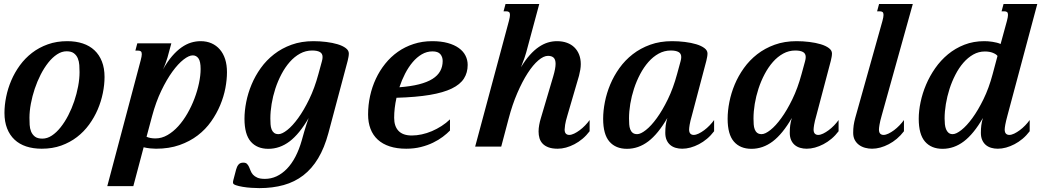

<svg xmlns="http://www.w3.org/2000/svg" viewBox="-20 -736 5262 964"><path d="M379.4 -374Q379.4 -390.6 378.2 -409.2Q377 -427.7 370.6 -443.1Q364.3 -458.5 351.1 -468.5Q337.9 -478.5 314.5 -478.5Q290 -478.5 266.6 -463.1Q243.2 -447.8 222.4 -421.6Q201.7 -395.5 184.3 -361.6Q167 -327.6 154.5 -290.5Q142.1 -253.4 135 -215.6Q127.9 -177.7 127.9 -144.5Q127.9 -127.4 128.9 -109.1Q129.9 -90.8 136.2 -75.4Q142.6 -60.1 155.5 -50Q168.5 -40 192.9 -40Q217.3 -40 240.5 -55.4Q263.7 -70.8 284.4 -96.9Q305.2 -123 322.8 -157Q340.3 -190.9 352.8 -228Q365.2 -265.1 372.3 -302.7Q379.4 -340.3 379.4 -374ZM189.5 10.7Q146.5 10.7 111.8 -0.7Q77.1 -12.2 53 -34.9Q28.8 -57.6 15.6 -91.3Q2.4 -125 2.4 -168.9Q2.4 -208 11 -250Q19.5 -292 36.6 -332Q53.7 -372.1 79.8 -408Q106 -443.8 140.9 -470.7Q175.8 -497.6 220 -513.4Q264.2 -529.3 317.9 -529.3Q360.8 -529.3 395.5 -517.8Q430.2 -506.3 454.3 -483.6Q478.5 -460.9 491.7 -427.2Q504.9 -393.6 504.9 -349.6Q504.9 -310.5 496.3 -268.6Q487.8 -226.6 470.7 -186.5Q453.6 -146.5 427.5 -110.6Q401.4 -74.7 366.5 -47.9Q331.5 -21 287.4 -5.1Q243.2 10.7 189.5 10.7Z M518.6 198.7 686.5 -433.6Q691.9 -454.1 691.9 -463.9Q691.9 -474.6 687 -478.3Q682.1 -481.9 673.3 -481.9H659.7L669.4 -518.6H840.3L820.8 -446.8Q817.4 -435.5 811.3 -418.7Q805.2 -401.9 798.3 -387.2Q820.8 -427.2 844.2 -454.3Q867.7 -481.4 891.4 -498Q915 -514.6 939 -522Q962.9 -529.3 987.3 -529.3Q1017.6 -529.3 1042 -518.6Q1066.4 -507.8 1083.7 -487.8Q1101.1 -467.8 1110.4 -439Q1119.6 -410.2 1119.6 -373.5Q1119.6 -336.4 1111.6 -293.7Q1103.5 -251 1085.7 -208.3Q1067.9 -165.5 1040 -126Q1012.2 -86.4 972.7 -56.2Q933.1 -25.9 881.1 -7.6Q829.1 10.7 763.2 10.7Q750.5 10.7 733.6 9Q716.8 7.3 701.2 3.4L649.4 198.7ZM760.3 -41Q792 -41 821 -57.9Q850.1 -74.7 875.2 -102.5Q900.4 -130.4 921.1 -166.5Q941.9 -202.6 956.5 -241.5Q971.2 -280.3 979.2 -318.8Q987.3 -357.4 987.3 -389.6Q987.3 -427.2 976.6 -442.6Q965.8 -458 947.8 -458Q928.7 -458 901.6 -437Q874.5 -416 845.7 -376.5Q816.9 -336.9 789.8 -280.5Q762.7 -224.1 743.7 -153.3L715.8 -49.3Q724.1 -45.4 735.6 -43.2Q747.1 -41 760.3 -41Z M1378.4 -62.5Q1396 -62.5 1422.4 -83.3Q1448.7 -104 1477.1 -143.1Q1505.4 -182.1 1532.5 -237.8Q1559.6 -293.5 1578.6 -363.8L1596.2 -428.2Q1599.6 -439.9 1599.6 -449.7Q1599.6 -467.3 1585.9 -474.9Q1572.3 -482.4 1547.4 -482.4Q1514.6 -482.4 1486.3 -466.8Q1458 -451.2 1434.8 -424.8Q1411.6 -398.4 1393.3 -363.8Q1375 -329.1 1362.5 -291Q1350.1 -252.9 1343.8 -214.4Q1337.4 -175.8 1337.4 -141.1Q1337.4 -126 1338.4 -111.8Q1339.4 -97.7 1343.5 -86.7Q1347.7 -75.7 1356 -69.1Q1364.3 -62.5 1378.4 -62.5ZM1529.8 -143.6Q1483.4 -63.5 1434.1 -26.1Q1384.8 11.2 1327.1 11.2Q1270.5 11.2 1239 -25.1Q1207.5 -61.5 1207.5 -139.6Q1207.5 -179.7 1216.3 -224.1Q1225.1 -268.6 1243.2 -311.8Q1261.2 -355 1289.3 -394.3Q1317.4 -433.6 1356 -463.6Q1394.5 -493.7 1443.8 -511.5Q1493.2 -529.3 1553.7 -529.3Q1585.9 -529.3 1617.7 -525.4Q1649.4 -521.5 1674.8 -513.9Q1700.2 -506.3 1715.8 -494.6Q1731.4 -482.9 1731.4 -467.8Q1731.4 -459.5 1729.7 -450.2Q1728 -440.9 1725.6 -430.7L1628.9 -67.9Q1608.9 6.3 1577.4 58.8Q1545.9 111.3 1502.7 144.5Q1459.5 177.7 1404.3 193.1Q1349.1 208.5 1282.2 208.5Q1264.6 208.5 1241.9 207Q1219.2 205.6 1198.7 202.1Q1178.2 198.7 1164.1 193.8Q1149.9 189 1149.9 181.6Q1149.9 179.2 1150.1 175.3Q1150.4 171.4 1151.4 168.9L1165.5 115.2Q1169.4 100.1 1177.5 90.3Q1185.5 80.6 1201.7 80.6Q1213.9 80.6 1220 86.7Q1226.1 92.8 1230.2 101.8Q1234.4 110.8 1238.3 121.3Q1242.2 131.8 1250.2 140.9Q1258.3 149.9 1272.2 156Q1286.1 162.1 1310.1 162.1Q1340.8 162.1 1368.7 149.2Q1396.5 136.2 1420.4 111.6Q1444.3 86.9 1463.1 51Q1481.9 15.1 1495.1 -31.2L1507.8 -76.2Q1513.7 -97.2 1519 -112.5Q1524.4 -127.9 1529.8 -143.6Z M1828.1 -161.1Q1828.1 -208.5 1838.1 -254.2Q1848.1 -299.8 1867.2 -340.6Q1886.2 -381.3 1914.1 -416Q1941.9 -450.7 1977.5 -475.8Q2013.2 -501 2056.6 -515.1Q2100.1 -529.3 2149.9 -529.3Q2194.8 -529.3 2228.3 -520Q2261.7 -510.7 2283.9 -494.6Q2306.2 -478.5 2317.1 -456.8Q2328.1 -435.1 2328.1 -410.2Q2328.1 -371.1 2309.3 -341.6Q2290.5 -312 2248.3 -291.5Q2206.1 -271 2137.9 -259.5Q2069.8 -248 1970.7 -245.1Q1959 -192.4 1959 -144.5Q1959 -101.6 1981.2 -78.6Q2003.4 -55.7 2047.4 -55.7Q2071.8 -55.7 2097.7 -61.3Q2123.5 -66.9 2148.7 -77.6Q2173.8 -88.4 2197 -103.3Q2220.2 -118.2 2239.3 -136.7V-80.6Q2224.6 -65.4 2203.4 -49.3Q2182.1 -33.2 2154.5 -19.8Q2127 -6.3 2093 2.2Q2059.1 10.7 2019.5 10.7Q1972.7 10.7 1936.8 -1Q1900.9 -12.7 1876.7 -34.9Q1852.5 -57.1 1840.3 -89.1Q1828.1 -121.1 1828.1 -161.1ZM2202.6 -429.7Q2202.6 -450.2 2190.9 -464.1Q2179.2 -478 2151.4 -478Q2123 -478 2097.9 -463.4Q2072.8 -448.7 2051.8 -423.8Q2030.8 -398.9 2013.9 -366.2Q1997.1 -333.5 1985.4 -297.9Q2042.5 -302.2 2083.7 -312.7Q2125 -323.2 2151.4 -339.8Q2177.7 -356.4 2190.2 -379.2Q2202.6 -401.9 2202.6 -429.7Z M2829.1 -157.2Q2819.8 -126.5 2817.4 -109.6Q2814.9 -92.8 2814.9 -85.9Q2814.9 -71.3 2821.3 -64.9Q2827.6 -58.6 2837.9 -58.6Q2849.1 -58.6 2862.8 -65.2Q2876.5 -71.8 2890.6 -82.3Q2904.8 -92.8 2917.7 -106.2Q2930.7 -119.6 2940.4 -133.3V-77.1Q2924.3 -55.7 2904.8 -39.3Q2885.3 -22.9 2864.3 -12Q2843.3 -1 2821.8 4.9Q2800.3 10.7 2780.3 10.7Q2752.9 10.7 2734.4 3.9Q2715.8 -2.9 2704.6 -14.6Q2693.4 -26.4 2688.7 -42Q2684.1 -57.6 2684.1 -75.7Q2684.1 -91.8 2687.3 -109.1Q2690.4 -126.5 2695.8 -143.6L2757.8 -353Q2769.5 -392.6 2769.5 -415.5Q2769.5 -437 2759.8 -446.3Q2750 -455.6 2731.4 -455.6Q2709.5 -455.6 2682.9 -432.9Q2656.2 -410.2 2629.4 -368.7Q2602.5 -327.1 2577.4 -269Q2552.2 -210.9 2533.7 -140.1L2496.6 0H2365.7L2535.2 -630.9Q2540.5 -651.4 2540.5 -661.1Q2540.5 -671.9 2535.6 -675.5Q2530.8 -679.2 2522 -679.2H2508.3L2518.1 -715.8H2687.5L2622.1 -473.1Q2619.6 -463.4 2613 -444.1Q2606.4 -424.8 2595.7 -398.4Q2617.7 -434.6 2640.1 -459.7Q2662.6 -484.9 2685.3 -500.2Q2708 -515.6 2730.7 -522.5Q2753.4 -529.3 2776.4 -529.3Q2804.2 -529.3 2826.4 -521.2Q2848.6 -513.2 2864 -498Q2879.4 -482.9 2887.7 -461.7Q2896 -440.4 2896 -414.1Q2896 -400.9 2893.6 -386.2Q2891.1 -371.6 2887.2 -356Z M3179.2 -62.5Q3196.8 -62.5 3223.1 -83.3Q3249.5 -104 3277.8 -143.1Q3306.2 -182.1 3333.3 -237.8Q3360.4 -293.5 3379.4 -363.8L3397 -428.2Q3400.4 -439.9 3400.4 -449.7Q3400.4 -467.3 3386.7 -474.9Q3373 -482.4 3348.1 -482.4Q3315.4 -482.4 3287.1 -466.8Q3258.8 -451.2 3235.6 -424.8Q3212.4 -398.4 3194.1 -363.8Q3175.8 -329.1 3163.3 -291Q3150.9 -252.9 3144.5 -214.4Q3138.2 -175.8 3138.2 -141.1Q3138.2 -126 3139.2 -111.8Q3140.1 -97.7 3144.3 -86.7Q3148.4 -75.7 3156.7 -69.1Q3165 -62.5 3179.2 -62.5ZM3008.3 -139.6Q3008.3 -179.7 3017.1 -224.1Q3025.9 -268.6 3043.9 -311.8Q3062 -355 3090.1 -394.3Q3118.2 -433.6 3156.7 -463.6Q3195.3 -493.7 3244.6 -511.5Q3293.9 -529.3 3354.5 -529.3Q3386.7 -529.3 3418.5 -525.4Q3450.2 -521.5 3475.6 -513.9Q3501 -506.3 3516.6 -494.6Q3532.2 -482.9 3532.2 -467.8Q3532.2 -459.5 3530.5 -450.2Q3528.8 -440.9 3526.4 -430.7L3454.1 -157.2Q3445.3 -126.5 3442.6 -109.6Q3439.9 -92.8 3439.9 -85.9Q3439.9 -71.3 3446.3 -64.9Q3452.6 -58.6 3462.9 -58.6Q3474.1 -58.6 3487.8 -65.2Q3501.5 -71.8 3515.6 -82.3Q3529.8 -92.8 3542.7 -106.2Q3555.7 -119.6 3565.4 -133.3V-77.1Q3549.3 -55.7 3529.8 -39.3Q3510.3 -22.9 3489.3 -12Q3468.3 -1 3446.8 4.9Q3425.3 10.7 3405.3 10.7Q3387.7 10.7 3372.1 6.1Q3356.4 1.5 3345 -8.3Q3333.5 -18.1 3326.9 -33.2Q3320.3 -48.3 3320.3 -68.8Q3320.3 -89.8 3322.5 -106.9Q3324.7 -124 3330.6 -143.6Q3284.2 -63.5 3234.9 -26.1Q3185.5 11.2 3127.9 11.2Q3071.3 11.2 3039.8 -25.1Q3008.3 -61.5 3008.3 -139.6Z M3804.2 -62.5Q3821.8 -62.5 3848.1 -83.3Q3874.5 -104 3902.8 -143.1Q3931.2 -182.1 3958.3 -237.8Q3985.4 -293.5 4004.4 -363.8L4022 -428.2Q4025.4 -439.9 4025.4 -449.7Q4025.4 -467.3 4011.7 -474.9Q3998 -482.4 3973.1 -482.4Q3940.4 -482.4 3912.1 -466.8Q3883.8 -451.2 3860.6 -424.8Q3837.4 -398.4 3819.1 -363.8Q3800.8 -329.1 3788.3 -291Q3775.9 -252.9 3769.5 -214.4Q3763.2 -175.8 3763.2 -141.1Q3763.2 -126 3764.2 -111.8Q3765.1 -97.7 3769.3 -86.7Q3773.4 -75.7 3781.7 -69.1Q3790 -62.5 3804.2 -62.5ZM3633.3 -139.6Q3633.3 -179.7 3642.1 -224.1Q3650.9 -268.6 3668.9 -311.8Q3687 -355 3715.1 -394.3Q3743.2 -433.6 3781.7 -463.6Q3820.3 -493.7 3869.6 -511.5Q3918.9 -529.3 3979.5 -529.3Q4011.7 -529.3 4043.5 -525.4Q4075.2 -521.5 4100.6 -513.9Q4126 -506.3 4141.6 -494.6Q4157.2 -482.9 4157.2 -467.8Q4157.2 -459.5 4155.5 -450.2Q4153.8 -440.9 4151.4 -430.7L4079.1 -157.2Q4070.3 -126.5 4067.6 -109.6Q4064.9 -92.8 4064.9 -85.9Q4064.9 -71.3 4071.3 -64.9Q4077.6 -58.6 4087.9 -58.6Q4099.1 -58.6 4112.8 -65.2Q4126.5 -71.8 4140.6 -82.3Q4154.8 -92.8 4167.7 -106.2Q4180.7 -119.6 4190.4 -133.3V-77.1Q4174.3 -55.7 4154.8 -39.3Q4135.3 -22.9 4114.3 -12Q4093.3 -1 4071.8 4.9Q4050.3 10.7 4030.3 10.7Q4012.7 10.7 3997.1 6.1Q3981.4 1.5 3970 -8.3Q3958.5 -18.1 3951.9 -33.2Q3945.3 -48.3 3945.3 -68.8Q3945.3 -89.8 3947.5 -106.9Q3949.7 -124 3955.6 -143.6Q3909.2 -63.5 3859.9 -26.1Q3810.5 11.2 3752.9 11.2Q3696.3 11.2 3664.8 -25.1Q3633.3 -61.5 3633.3 -139.6Z M4410.6 -630.9Q4416 -650.9 4416 -661.1Q4416 -671.9 4411.1 -675.5Q4406.2 -679.2 4397.5 -679.2H4383.8L4393.6 -715.8H4563L4407.2 -157.2Q4398.4 -126.5 4395.8 -109.6Q4393.1 -92.8 4393.1 -85.9Q4393.1 -71.3 4399.4 -64.9Q4405.8 -58.6 4416 -58.6Q4427.2 -58.6 4440.9 -65.2Q4454.6 -71.8 4468.8 -82.3Q4482.9 -92.8 4495.8 -106.2Q4508.8 -119.6 4518.6 -133.3V-77.1Q4502.4 -55.7 4482.9 -39.3Q4463.4 -22.9 4442.4 -12Q4421.4 -1 4399.9 4.9Q4378.4 10.7 4358.4 10.7Q4340.8 10.7 4323.7 6.1Q4306.6 1.5 4293.2 -8.3Q4279.8 -18.1 4271.7 -33.2Q4263.7 -48.3 4263.7 -68.8Q4263.7 -89.8 4266.1 -106.9Q4268.6 -124 4273.9 -143.6Z M4592.8 -139.6Q4592.8 -179.2 4602.1 -223.4Q4611.3 -267.6 4629.6 -310.8Q4647.9 -354 4675.5 -393.6Q4703.1 -433.1 4739.7 -463.4Q4776.4 -493.7 4822 -511.5Q4867.7 -529.3 4921.9 -529.3Q4930.7 -529.3 4941.4 -528.6Q4952.1 -527.8 4963.1 -526.1Q4974.1 -524.4 4984.9 -521.7Q4995.6 -519 5003.9 -515.1L5035.6 -630.9Q5041 -651.4 5041 -661.1Q5041 -671.9 5036.1 -675.5Q5031.2 -679.2 5022.5 -679.2H5008.8L5018.6 -715.8H5188L5038.6 -157.2Q5030.3 -126.5 5027.3 -109.6Q5024.4 -92.8 5024.4 -85.9Q5024.4 -71.3 5030.8 -64.9Q5037.1 -58.6 5047.4 -58.6Q5058.6 -58.6 5072.3 -65.2Q5085.9 -71.8 5100.1 -82.3Q5114.3 -92.8 5127.2 -106.2Q5140.1 -119.6 5149.9 -133.3V-77.1Q5133.8 -55.7 5114.3 -39.3Q5094.7 -22.9 5073.7 -12Q5052.7 -1 5031.2 4.9Q5009.8 10.7 4989.7 10.7Q4972.2 10.7 4956.5 6.1Q4940.9 1.5 4929.4 -8.3Q4918 -18.1 4911.4 -33.2Q4904.8 -48.3 4904.8 -68.8Q4904.8 -89.8 4907 -106.9Q4909.2 -124 4915 -143.6Q4868.7 -63.5 4819.3 -26.1Q4770 11.2 4712.4 11.2Q4655.8 11.2 4624.3 -25.1Q4592.8 -61.5 4592.8 -139.6ZM4763.7 -62.5Q4780.8 -62.5 4807.1 -83.3Q4833.5 -104 4862.1 -143.1Q4890.6 -182.1 4918 -238Q4945.3 -293.9 4963.9 -363.8L4988.3 -455.1Q4981.9 -463.9 4965.1 -470.7Q4948.2 -477.5 4924.8 -477.5Q4893.6 -477.5 4866.5 -462.2Q4839.4 -446.8 4816.9 -420.9Q4794.4 -395 4776.9 -360.8Q4759.3 -326.7 4747.3 -289.3Q4735.4 -252 4729 -213.6Q4722.7 -175.3 4722.7 -141.1Q4722.7 -126.5 4724.1 -112.3Q4725.6 -98.1 4730 -87.2Q4734.4 -76.2 4742.4 -69.3Q4750.5 -62.5 4763.7 -62.5Z"/></svg>

Font: Arian AMU Serif
Style: Bold Italic
Weight: 700
Italic angle: -15°
Designer: Ruben Hakobyan (Tarumian)
Foundry: Ruben Hakobyan (Tarumian)
Version: Version 1.002